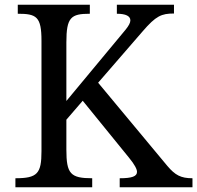

<svg xmlns="http://www.w3.org/2000/svg" viewBox="-20 -790 832 810"><path d="M260 -159C260 -57 277 -38 369 -38V0H45V-38C138 -38 155 -58 155 -152V-618C155 -720 134 -732 55 -732V-770H359V-732C279 -732 260 -717 260 -611V-364L510 -665C523 -681 530 -694 530 -704C530 -722 511 -732 473 -732V-770H714V-733C661 -733 638 -723 582 -658L394 -441L686 -90C719 -51 743 -38 792 -38V0H485V-38C537 -38 558 -46 558 -65C558 -76 548 -96 524 -125L329 -365L260 -285Z"/></svg>

Font: Libre Baskerville
Style: Regular
Weight: 400
Designer: Pablo Impallari, Rodrigo Fuenzalida
Foundry: Pablo Impallari, Rodrigo Fuenzalida
Version: Version 1.051;Glyphs 3.2.3 (3260)